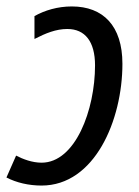

<svg xmlns="http://www.w3.org/2000/svg" viewBox="-39 -566 432 596"><path d="M90 10C255 10 341 -193 341 -368C341 -486 281 -546 184 -546C140 -546 100 -534 68 -516V-445C103 -463 135 -476 170 -476C225 -476 256 -437 256 -363C256 -225 195 -61 90 -61C61 -61 32 -72 11 -83L-19 -15C12 1 50 10 90 10Z"/></svg>

Font: Noto Sans Display SemiCondensed
Style: Italic
Weight: 400
Width: 4
Italic angle: -12°
Designer: Monotype Design Team
Foundry: Monotype Imaging Inc.
Version: Version 1.900